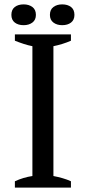

<svg xmlns="http://www.w3.org/2000/svg" viewBox="-20 -857 392 877"><path d="M32 -789Q32 -813 47.5 -825Q63 -837 88 -837Q112 -837 128 -825Q144 -813 144 -789Q144 -766 128 -754Q112 -742 88 -742Q63 -742 47.5 -754Q32 -766 32 -789ZM208 -789Q208 -813 224 -825Q240 -837 264 -837Q289 -837 304.5 -825Q320 -813 320 -789Q320 -766 304.5 -754Q289 -742 264 -742Q240 -742 224 -754Q208 -766 208 -789ZM304 0H48V-29Q87 -47 128 -53V-646Q108 -650 88 -656.5Q68 -663 48 -671V-700H304V-671Q286 -663 265 -656.5Q244 -650 224 -646V-53Q245 -49 266 -43Q287 -37 304 -29Z"/></svg>

Font: PT Serif
Style: Regular
Weight: 400
Designer: A.Korolkova, O.Umpeleva, V.Yefimov
Foundry: ParaType Ltd
Version: Version 1.000W OFL; ttfautohint (v1.6)